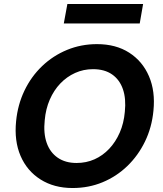

<svg xmlns="http://www.w3.org/2000/svg" viewBox="-20 -934 820 966"><path d="M345 12Q252 12 184 -31Q116 -74 83.5 -149.5Q51 -225 61 -324Q69 -407 103 -478Q137 -549 192 -601.5Q247 -654 317.5 -683Q388 -712 468 -712Q563 -712 630 -669Q697 -626 729.5 -550.5Q762 -475 752 -377Q744 -293 709.5 -222Q675 -151 620.5 -98.5Q566 -46 496 -17Q426 12 345 12ZM365 -114Q414 -114 455.5 -132.5Q497 -151 529.5 -185.5Q562 -220 582.5 -267Q603 -314 608 -371Q615 -437 598.5 -485Q582 -533 544 -559.5Q506 -586 448 -586Q400 -586 358 -567Q316 -548 283.5 -514Q251 -480 230.5 -433Q210 -386 205 -329Q198 -263 215 -215Q232 -167 270.5 -140.5Q309 -114 365 -114ZM301 -816 319 -914H700L683 -816Z"/></svg>

Font: DM Sans 12pt ExtraBold
Style: Italic
Weight: 800
Italic angle: -10°
Version: Version 4.004;gftools[0.9.30]